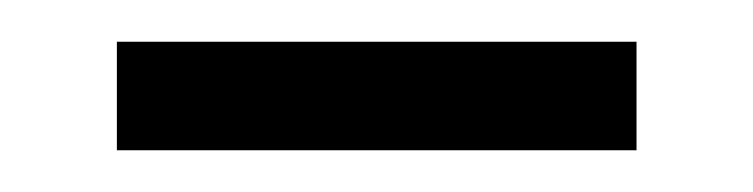

<svg xmlns="http://www.w3.org/2000/svg" viewBox="-20 -317 361 92"><path d="M36 -245V-297H285V-245Z"/></svg>

Font: Noto Sans Hebrew Thin Light
Style: Regular
Weight: 300
Version: Version 3.001